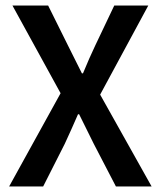

<svg xmlns="http://www.w3.org/2000/svg" viewBox="-20 -674 581 694"><path d="M13 0 199 -337 25 -654H154L226 -509Q238 -486 249.5 -462Q261 -438 276 -409H280Q292 -438 302.5 -462Q313 -486 324 -509L393 -654H516L342 -332L528 0H399L319 -154Q306 -180 293.5 -205.5Q281 -231 266 -261H262Q249 -231 237.5 -205.5Q226 -180 214 -154L136 0Z"/></svg>

Font: Processing Sans Pro Semibold
Style: Regular
Weight: 600
Designer: Paul D. Hunt
Foundry: Adobe Systems Incorporated
Version: Version 2.020;PS 2.000;hotconv 1.0.86;makeotf.lib2.5.63406